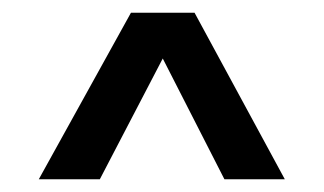

<svg xmlns="http://www.w3.org/2000/svg" viewBox="-20 -614 510 302"><path d="M137 -332H41L186 -594H286L428 -332H333L236 -522Z"/></svg>

Font: Hind Siliguri Medium
Style: Regular
Weight: 500
Designer: Jyotish Sonowal
Foundry: Indian Type Foundry
Version: Version 1.001;PS 1.0;hotconv 1.0.86;makeotf.lib2.5.63406; tt